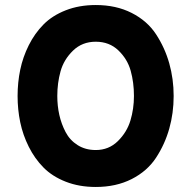

<svg xmlns="http://www.w3.org/2000/svg" viewBox="-20 -732 760 764"><path d="M361 12Q295 12 241.5 -9Q188 -30 153 -65.5Q118 -101 94.5 -148Q71 -195 60.5 -245.5Q50 -296 50 -350Q50 -404 60.5 -454.5Q71 -505 94.5 -552Q118 -599 153 -634.5Q188 -670 241.5 -691Q295 -712 361 -712Q442 -712 504 -680.5Q566 -649 601 -595.5Q636 -542 653.5 -480Q671 -418 671 -350Q671 -282 653.5 -220Q636 -158 601 -104.5Q566 -51 504 -19.5Q442 12 361 12ZM361 -135Q413 -135 449 -170.5Q485 -206 499 -252.5Q513 -299 513 -350Q513 -404 500 -450.5Q487 -497 451 -531.5Q415 -566 361 -566Q307 -566 270.5 -530.5Q234 -495 221 -448.5Q208 -402 208 -350Q208 -311 216 -275Q224 -239 241 -206.5Q258 -174 289 -154.5Q320 -135 361 -135Z"/></svg>

Font: Overpass Heavy
Style: Regular
Weight: 900
Designer: Delve Withrington, Thomas Jockin
Foundry: Delve Fonts
Version: Version 3.000;DELV;Overpass